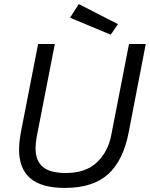

<svg xmlns="http://www.w3.org/2000/svg" viewBox="-20 -901 728 932"><path d="M72.5 0ZM72.5 -175Q72.5 -212.5 82.5 -265L165 -687.5H246.2L158.8 -240Q152.5 -205 152.5 -181.2Q152.5 -121.2 187.5 -91.2Q222.5 -61.2 300 -61.2Q396.2 -61.2 450.6 -113.1Q505 -165 520 -245L606.2 -687.5H687.5L605 -260Q578.8 -122.5 505 -55.6Q431.2 11.2 295 11.2Q181.2 11.2 126.9 -35.6Q72.5 -82.5 72.5 -175ZM552.5 -783.8 517.5 -732.5 320 -815 362.5 -881.2Z"/></svg>

Font: Cambay
Style: Italic
Weight: 400
Italic angle: -11°
Designer: Pooja Saxena
Foundry: Pooja Saxena
Version: Version 1.019;PS 001.019;hotconv 1.0.70;makeotf.lib2.5.58329